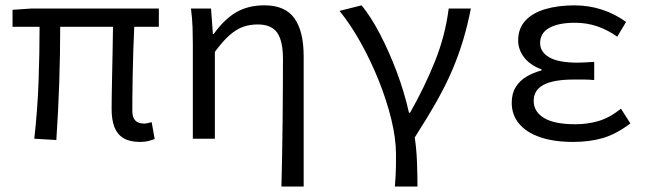

<svg xmlns="http://www.w3.org/2000/svg" viewBox="-20 -518 2440 717"><path d="M502.6 12Q464.6 12 441.3 -2Q417.9 -16 407.3 -43.4Q396.8 -70.7 396.8 -110.3Q396.8 -129 397.3 -163.9Q397.8 -198.7 398.8 -242.7Q399.8 -286.6 400.6 -332.2Q401.4 -377.8 402 -417.8H204.8Q204.8 -316.1 201.2 -209Q197.6 -101.8 190.4 4.9L108.1 0Q120.2 -107.8 124 -213.8Q127.8 -319.7 127.8 -417.8H26.8V-481.4L96.4 -486.1H573.2V-417.8H481.3Q479.3 -376.8 477.8 -329.6Q476.3 -282.5 475.5 -237.4Q474.7 -192.2 474.4 -157.1Q474.1 -121.9 474.1 -104.3Q474.1 -79.3 485.3 -67.9Q496.4 -56.5 519.3 -56.5Q524.3 -56.5 530.3 -58Q536.2 -59.5 546.4 -61.7L557.6 1.1Q547.1 5.2 534.1 8.6Q521.1 12 502.6 12Z M1031 178.5Q1032.4 119.3 1033.6 57.3Q1034.8 -4.7 1035.4 -66.4Q1035.9 -128.2 1036.3 -186.6Q1036.7 -245.1 1036.7 -297.4Q1036.7 -365.6 1015 -396.1Q993.3 -426.7 942.6 -426.7Q913.1 -426.7 887.9 -417.8Q862.7 -408.9 837.6 -386.9Q812.4 -364.9 782.4 -324.4V0H700.1V-352.6Q700.1 -382 699.1 -414.9Q698 -447.9 693.2 -486.1H768.1L775 -390.9H777.8Q818.9 -447.5 863.1 -472.8Q907.4 -498.1 967.4 -498.1Q1045.2 -498.1 1079.6 -449.5Q1114 -401 1114 -308V178.5Z M1454.6 178.5Q1456.3 156.6 1457.3 139.4Q1458.4 122.2 1458.6 103.5Q1458.8 84.9 1458.8 58Q1458.8 -0.4 1441.4 -71.9Q1424 -143.4 1394.1 -217.9Q1364.2 -292.3 1326.4 -359.9Q1288.7 -427.4 1247.9 -477.3L1330.4 -498.1Q1365.6 -454.8 1399.3 -390.2Q1433 -325.6 1461.6 -249.6Q1490.2 -173.5 1507.3 -96.9H1511.3Q1565.2 -191.8 1604 -288.2Q1642.8 -384.7 1655.6 -486.1H1738.4Q1726.1 -424 1709.7 -369Q1693.3 -314 1669.8 -258.4Q1646.2 -202.7 1611.6 -141.2Q1576.9 -79.7 1528.8 -4.6Q1535.3 38.3 1537.2 87.4Q1539 136.5 1539 178.5Z M2120 12Q2049 12 1997.5 -5.5Q1946 -23 1918.5 -56Q1891 -89 1891 -134Q1891 -169 1906 -193Q1921 -217 1946.5 -232Q1972 -247 2002 -255V-259Q1959 -275 1937 -304Q1915 -333 1915 -367Q1915 -412 1942 -441Q1969 -470 2016.5 -484Q2064 -498 2125 -498Q2179 -498 2228 -482Q2277 -466 2318 -436L2285 -381Q2248 -407 2209.5 -420Q2171 -433 2127 -433Q2066 -433 2031.5 -414Q1997 -395 1997 -357Q1997 -324 2031 -304Q2065 -284 2138 -284Q2152 -284 2166.5 -285Q2181 -286 2199 -287V-219Q2178 -221 2159.5 -221Q2141 -221 2123 -221Q2048 -221 2010.5 -201.5Q1973 -182 1973 -141Q1973 -101 2011.5 -77.5Q2050 -54 2129 -54Q2174 -54 2215 -66Q2256 -78 2299 -112L2334 -57Q2281 -17 2231.5 -2.5Q2182 12 2120 12Z"/></svg>

Font: Source Code Pro ExtraLight
Style: Regular
Weight: 200
Monospace: yes
Designer: Paul D. Hunt, Teo Tuominen
Foundry: Adobe
Version: Version 1.026;hotconv 1.1.0;makeotfexe 2.6.0